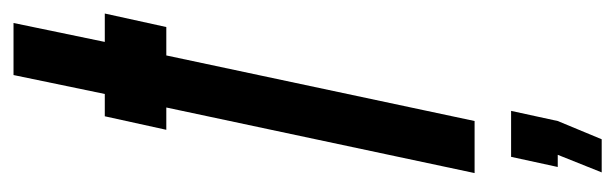

<svg xmlns="http://www.w3.org/2000/svg" viewBox="-333 -389 910 284"><g transform="rotate(-90 122.0 -247.0)"><path d="M153 -682 125 -547H92L72 -456H105L8 0H85L182 -456H224L244 -547H202L230 -682ZM100 54H32L17 123H35L9 188H58L85 123Z"/></g></svg>

Font: League Gothic Condensed Italic
Style: Regular
Weight: 400
Width: 3
Designer: Tyler Finck
Foundry: The League of Moveable Type
Version: Version 1.001;PS 001.001;hotconv 1.0.56;makeotf.lib2.0.21325